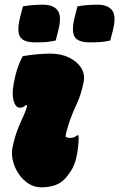

<svg xmlns="http://www.w3.org/2000/svg" viewBox="-20 -790 509 820"><path d="M77 -550Q104 -555 137 -558Q170 -561 194 -561Q241 -561 275.5 -544Q310 -527 327 -499.5Q344 -472 337 -439Q327 -387 307 -344.5Q287 -302 273 -259Q262 -226 260 -206Q268 -201 279 -201Q298 -201 309 -212H315Q317 -195 314 -166.5Q311 -138 306 -117Q298 -83 283 -60Q268 -37 254 -23Q221 10 155 10Q127 10 102.5 -5.5Q78 -21 60.5 -46.5Q43 -72 35.5 -101.5Q28 -131 33 -158Q42 -202 54 -233.5Q66 -265 78 -290Q90 -315 96 -339L91 -342Q84 -335 78.5 -332.5Q73 -330 65 -330Q45 -330 37 -365Q29 -400 45 -464Q51 -490 59.5 -511.5Q68 -533 77 -550ZM78 -763Q101 -767 123.5 -768.5Q146 -770 164 -770Q208 -770 226.5 -745Q245 -720 228 -656L218 -617Q196 -612 177.5 -610.5Q159 -609 131 -609Q79 -609 65 -634Q51 -659 67 -721ZM311 -763Q334 -767 356.5 -768.5Q379 -770 397 -770Q441 -770 459.5 -745Q478 -720 461 -656L451 -617Q429 -612 410.5 -610.5Q392 -609 364 -609Q312 -609 298 -634Q284 -659 300 -721Z"/></svg>

Font: Recursive Sn Csl St XBk
Style: Italic
Weight: 1000
Italic angle: -15°
Version: Version 1.085;hotconv 1.1.0;makeotfexe 2.6.0; ttfautohint (v